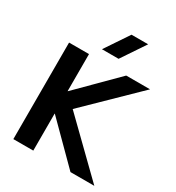

<svg xmlns="http://www.w3.org/2000/svg" viewBox="-206 -1011 1044 1137"><g transform="rotate(30 316.0 -442.5)"><path d="M60 0V-660H196.3V-407H197.7L450.7 -660H613.7L275.3 -330L613.7 0H450.7L197.7 -253H196.3V0ZM357 -885.3H470.7L362 -723.3H248.3Z"/></g></svg>

Font: Nata Sans
Style: Regular
Weight: 400
Designer: Daniel Uzquiano Cruz
Version: Version 1.001